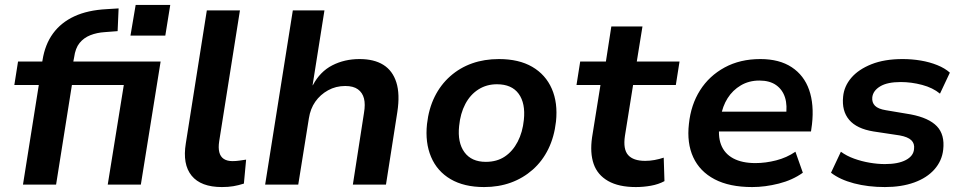

<svg xmlns="http://www.w3.org/2000/svg" viewBox="-20 -747 3899 777"><path d="M73 0 137 -403H38L53 -498H177L147 -475L152 -503Q162 -567 194.5 -611.5Q227 -656 281 -681Q335 -706 412 -710L460 -713L456 -621L404 -617Q372 -615 345.5 -604.5Q319 -594 302 -573Q285 -552 280 -515L274 -484L261 -498H630L550 0H416L481 -403H271L207 0ZM508 -603 529 -727H669L649 -603Z M878 10Q793 10 755.5 -36Q718 -82 732 -167L817 -705H951L867 -175Q863 -149 867.5 -131Q872 -113 885.5 -104Q899 -95 921 -95Q935 -95 948.5 -97Q962 -99 976 -101L967 -4Q945 3 924.5 6.5Q904 10 878 10Z M1053 0 1165 -705H1293L1245 -402H1246Q1275 -457 1324.5 -482.5Q1374 -508 1435 -508Q1494 -508 1531.5 -484.5Q1569 -461 1584 -413.5Q1599 -366 1588 -294L1542 0H1408L1453 -290Q1459 -325 1453 -348.5Q1447 -372 1428.5 -385.5Q1410 -399 1377 -399Q1339 -399 1307.5 -381.5Q1276 -364 1256 -335.5Q1236 -307 1230 -268L1187 0Z M1939 10Q1858 10 1803.5 -22Q1749 -54 1724.5 -112Q1700 -170 1708 -245Q1715 -307 1739 -355.5Q1763 -404 1802 -438.5Q1841 -473 1890.5 -490.5Q1940 -508 1999 -508Q2080 -508 2134 -476.5Q2188 -445 2213 -388Q2238 -331 2230 -255Q2223 -193 2199 -144Q2175 -95 2136 -60.5Q2097 -26 2047.5 -8Q1998 10 1939 10ZM1946 -92Q1991 -92 2023 -113.5Q2055 -135 2075 -173.5Q2095 -212 2100 -262Q2107 -329 2079 -367.5Q2051 -406 1991 -406Q1949 -406 1916 -385Q1883 -364 1863 -326Q1843 -288 1838 -237Q1831 -170 1859.5 -131Q1888 -92 1946 -92Z M2553 10Q2484 10 2441 -14.5Q2398 -39 2382.5 -83.5Q2367 -128 2376 -191L2410 -403H2313L2328 -498H2432L2454 -640H2580L2557 -498H2730L2715 -403H2542L2509 -197Q2501 -143 2522 -119.5Q2543 -96 2591 -96Q2610 -96 2629 -99.5Q2648 -103 2666 -109L2669 -14Q2645 -1 2614.5 4.5Q2584 10 2553 10Z M3024 10Q2932 10 2872 -21.5Q2812 -53 2785.5 -110.5Q2759 -168 2768 -246Q2776 -323 2813 -381.5Q2850 -440 2912.5 -474Q2975 -508 3057 -508Q3134 -508 3184 -475Q3234 -442 3254.5 -383Q3275 -324 3266 -244L3262 -215H2868L2880 -295H3178L3160 -275Q3167 -320 3157 -352Q3147 -384 3121 -402.5Q3095 -421 3053 -421Q3011 -421 2978 -401.5Q2945 -382 2924.5 -349.5Q2904 -317 2897 -275L2893 -251Q2884 -198 2898 -161.5Q2912 -125 2947.5 -106Q2983 -87 3037 -87Q3078 -87 3121 -98Q3164 -109 3199 -133L3229 -48Q3187 -18 3131.5 -4Q3076 10 3024 10Z M3561 10Q3493 10 3436 -5Q3379 -20 3343 -48L3383 -133Q3406 -116 3436.5 -105Q3467 -94 3499.5 -88.5Q3532 -83 3561 -83Q3615 -83 3646 -99.5Q3677 -116 3679 -144Q3682 -166 3668 -179.5Q3654 -193 3621 -199L3515 -215Q3447 -226 3416.5 -262Q3386 -298 3392 -356Q3396 -398 3425 -432Q3454 -466 3506.5 -487Q3559 -508 3633 -508Q3670 -508 3706 -502Q3742 -496 3773 -483.5Q3804 -471 3824 -453L3784 -368Q3755 -392 3711.5 -403.5Q3668 -415 3625 -415Q3571 -415 3542 -397.5Q3513 -380 3510 -353Q3508 -332 3521 -319Q3534 -306 3565 -301L3666 -284Q3739 -270 3771.5 -236Q3804 -202 3797 -141Q3792 -96 3761.5 -61.5Q3731 -27 3679.5 -8.5Q3628 10 3561 10Z"/></svg>

Font: Nunito Sans 8pt
Style: Bold Italic
Weight: 700
Italic angle: -9°
Version: Version 3.101;gftools[0.9.27]